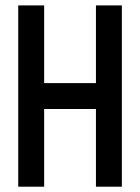

<svg xmlns="http://www.w3.org/2000/svg" viewBox="-20 -704 528 724"><path d="M48.8 -683.6H146.5V-390.6H341.8V-683.6H439.5V0H341.8V-293H146.5V0H48.8Z"/></svg>

Font: BabelStone Runic Short Twig
Style: Regular
Weight: 400
Designer: Andrew West
Foundry: BabelStone
Version: Version 3.003;March 14, 2022